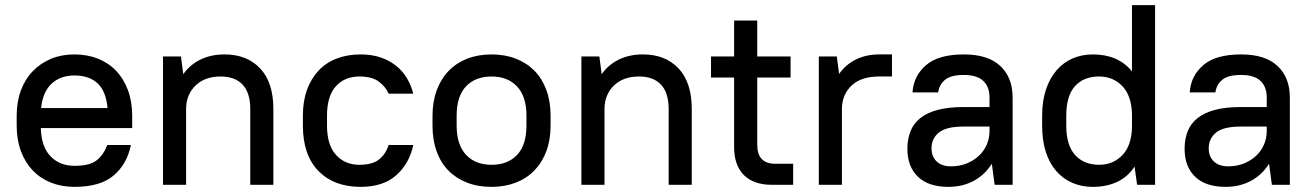

<svg xmlns="http://www.w3.org/2000/svg" viewBox="-20 -720 5115 748"><path d="M270 8Q220 8 178.5 -8.5Q137 -25 107.5 -56Q78 -87 61.5 -131Q45 -175 45 -231V-269Q45 -324 61.5 -368Q78 -412 108 -443Q138 -474 179 -491Q220 -508 270 -508Q320 -508 361.5 -491.5Q403 -475 432.5 -444Q462 -413 478.5 -368.5Q495 -324 495 -269V-221H139Q141 -148 177 -111Q213 -74 270 -74Q329 -74 356 -95Q383 -116 398 -155H490Q475 -81 423 -36.5Q371 8 270 8ZM270 -426Q216 -426 181.5 -394.5Q147 -363 140 -299H399Q393 -365 360 -395.5Q327 -426 270 -426Z M615 -500H685L694 -431Q720 -468 761 -488Q802 -508 855 -508Q942 -508 993.5 -453.5Q1045 -399 1045 -295V0H955V-295Q955 -359 925 -390.5Q895 -422 840 -422Q779 -422 743 -388Q707 -354 705 -300V0H615Z M1385 8Q1281 8 1220.5 -54Q1160 -116 1160 -231V-269Q1160 -326 1176 -370Q1192 -414 1221 -445Q1250 -476 1292 -492Q1334 -508 1385 -508Q1429 -508 1463.5 -496Q1498 -484 1523.5 -463.5Q1549 -443 1565.5 -415Q1582 -387 1590 -355H1494Q1483 -381 1456.5 -401.5Q1430 -422 1380 -422Q1323 -422 1288.5 -384Q1254 -346 1254 -269V-231Q1254 -155 1289 -116.5Q1324 -78 1380 -78Q1431 -78 1457 -99Q1483 -120 1494 -155H1590Q1575 -83 1524 -37.5Q1473 8 1385 8Z M1895 8Q1842 8 1799.5 -8.5Q1757 -25 1727 -55.5Q1697 -86 1681 -130.5Q1665 -175 1665 -231V-269Q1665 -324 1681.5 -368.5Q1698 -413 1728 -444Q1758 -475 1800.5 -491.5Q1843 -508 1895 -508Q1947 -508 1989.5 -491.5Q2032 -475 2062 -444.5Q2092 -414 2108.5 -369.5Q2125 -325 2125 -269V-231Q2125 -175 2108.5 -131Q2092 -87 2062 -56Q2032 -25 1989.5 -8.5Q1947 8 1895 8ZM1895 -78Q1958 -78 1994.5 -116.5Q2031 -155 2031 -231V-269Q2031 -344 1994.5 -383Q1958 -422 1895 -422Q1832 -422 1795.5 -383.5Q1759 -345 1759 -269V-231Q1759 -156 1795.5 -117Q1832 -78 1895 -78Z M2245 -500H2315L2324 -431Q2350 -468 2391 -488Q2432 -508 2485 -508Q2572 -508 2623.5 -453.5Q2675 -399 2675 -295V0H2585V-295Q2585 -359 2555 -390.5Q2525 -422 2470 -422Q2409 -422 2373 -388Q2337 -354 2335 -300V0H2245Z M2750 -500H2840V-640H2930V-500H3060V-418H2930V-157Q2930 -82 3000 -82H3070V0H2987Q2916 0 2878 -38Q2840 -76 2840 -147V-418H2750Z M3170 -500H3240L3249 -432Q3275 -469 3315 -488.5Q3355 -508 3405 -508H3455V-422H3405Q3336 -422 3299 -388Q3262 -354 3260 -300V0H3170Z M3675 8Q3597 8 3556 -31.5Q3515 -71 3515 -140Q3515 -178 3527 -208.5Q3539 -239 3565.5 -260Q3592 -281 3633.5 -292Q3675 -303 3735 -303H3835V-340Q3835 -382 3810.5 -405Q3786 -428 3735 -428Q3684 -428 3661.5 -409Q3639 -390 3635 -360H3535Q3539 -424 3587.5 -466Q3636 -508 3735 -508Q3829 -508 3877 -463Q3925 -418 3925 -340V0H3855L3844 -82Q3817 -39 3773.5 -15.5Q3730 8 3675 8ZM3685 -72Q3718 -72 3745.5 -83Q3773 -94 3793 -112.5Q3813 -131 3824 -156Q3835 -181 3835 -209V-227H3735Q3666 -227 3637.5 -203.5Q3609 -180 3609 -142Q3609 -110 3629 -91Q3649 -72 3685 -72Z M4237 8Q4194 8 4158 -7.5Q4122 -23 4095.5 -53Q4069 -83 4054.5 -127.5Q4040 -172 4040 -231V-269Q4040 -327 4055 -371.5Q4070 -416 4096.5 -446.5Q4123 -477 4159 -492.5Q4195 -508 4238 -508Q4336 -508 4390 -442V-700H4480V0H4410L4400 -71Q4374 -31 4332.5 -11.5Q4291 8 4237 8ZM4262 -78Q4316 -78 4352 -115Q4388 -152 4390 -223V-276Q4388 -348 4352 -385Q4316 -422 4262 -422Q4202 -422 4168 -384.5Q4134 -347 4134 -269V-231Q4134 -154 4168.5 -116Q4203 -78 4262 -78Z M4755 8Q4677 8 4636 -31.5Q4595 -71 4595 -140Q4595 -178 4607 -208.5Q4619 -239 4645.5 -260Q4672 -281 4713.5 -292Q4755 -303 4815 -303H4915V-340Q4915 -382 4890.5 -405Q4866 -428 4815 -428Q4764 -428 4741.5 -409Q4719 -390 4715 -360H4615Q4619 -424 4667.5 -466Q4716 -508 4815 -508Q4909 -508 4957 -463Q5005 -418 5005 -340V0H4935L4924 -82Q4897 -39 4853.5 -15.5Q4810 8 4755 8ZM4765 -72Q4798 -72 4825.5 -83Q4853 -94 4873 -112.5Q4893 -131 4904 -156Q4915 -181 4915 -209V-227H4815Q4746 -227 4717.5 -203.5Q4689 -180 4689 -142Q4689 -110 4709 -91Q4729 -72 4765 -72Z"/></svg>

Font: PT Root UI Web Medium
Style: Regular
Weight: 500
Designer: Vitaly Kuzmin
Foundry: ParaType Ltd.
Version: Version 1.001W